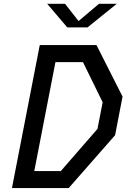

<svg xmlns="http://www.w3.org/2000/svg" viewBox="-20 -960 660 980"><path d="M41 0H330.5L567.5 -270L605.5 -467L472.5 -730H183ZM155 -87 263 -643H403.5L504 -438L477.5 -302L290.5 -87ZM221 -940.5H312L381 -852.5L485 -940.5H576L426.5 -820H323.5Z"/></svg>

Font: Monaspace Krypton
Style: Italic
Weight: 400
Italic angle: -11°
Designer: Riley Cran & the Lettermatic Team
Foundry: Lettermatic
Version: Version 1.101 (Monaspace Krypton)